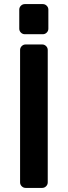

<svg xmlns="http://www.w3.org/2000/svg" viewBox="-20 -917 331 937"><path d="M86 -8C91.3 -2.7 97.7 0 105 0H186C193.3 0 199.7 -2.7 205 -8C210.3 -13.3 213 -19.7 213 -27V-673C213 -680.3 210.3 -686.7 205 -692C199.7 -697.3 193.3 -700 186 -700H105C97.7 -700 91.3 -697.3 86 -692C80.7 -686.7 78 -680.3 78 -673V-27C78 -19.7 80.7 -13.3 86 -8ZM208 -889C202.7 -894.3 196.3 -897 189 -897H101C93.7 -897 87.3 -894.3 82 -889C76.7 -883.7 74 -877.3 74 -870V-777C74 -769.7 76.7 -763.3 82 -758C87.3 -752.7 93.7 -750 101 -750H189C196.3 -750 202.7 -752.7 208 -758C213.3 -763.3 216 -769.7 216 -777V-870C216 -877.3 213.3 -883.7 208 -889Z"/></svg>

Font: Rubik
Style: Regular
Weight: 500
Designer: Hubert & Fischer
Foundry: Hubert & Fischer
Version: Version 1.100